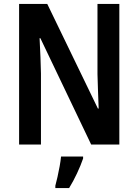

<svg xmlns="http://www.w3.org/2000/svg" viewBox="-20 -785 703 975"><path d="M586 -51H443L185 -591H181Q184 -536 185.5 -494Q187 -452 188 -412V-51H77V-765H220L477 -234H481Q479 -288 477.5 -328.5Q476 -369 475 -409V-765H586ZM402 20Q390 55 371 95.5Q352 136 331 170H261V158Q266 140 272 113.5Q278 87 283 59Q288 31 290 10H402Z"/></svg>

Font: Noto Sans Tamil UI Condensed SemiBold
Style: Regular
Weight: 600
Width: 3
Designer: Jelle Bosma - Monotype Design Team
Foundry: Monotype Imaging Inc.
Version: Version 2.004; ttfautohint (v1.8.4.7-5d5b)